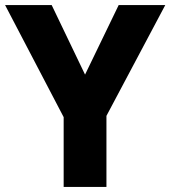

<svg xmlns="http://www.w3.org/2000/svg" viewBox="-20 -734 669 754"><path d="M230 0H398V-279L629 -714H446L314 -441L183 -714H0L230 -274Z"/></svg>

Font: Kathrein 85 Heavy
Style: Regular
Weight: 900
Designer: Lazydogs Typefoundry, based on Open Sans by Ascender Corporation
Foundry: Lazydogs Typefoundry
Version: Version 1.003;PS 001.003;hotconv 1.0.88;makeotf.lib2.5.64775